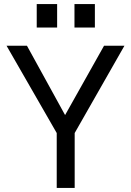

<svg xmlns="http://www.w3.org/2000/svg" viewBox="-20 -921 642 941"><path d="M258 0V-269L12 -697H112L299 -357L490 -697H590L346 -269V0ZM345 -786V-901H445V-786ZM160 -786V-901H260V-786Z"/></svg>

Font: Hanken Grotesk
Style: Regular
Weight: 400
Designer: Alfredo Marco Pradil
Foundry: Hanken Design Co.
Version: Version 3.013